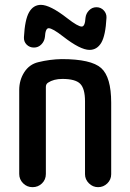

<svg xmlns="http://www.w3.org/2000/svg" viewBox="-20 -775 540 795"><path d="M59.6 -54.7V-402.3Q59.6 -443.4 80.6 -476.1Q101.6 -508.8 138.7 -517.6Q185.5 -529.3 235.4 -530.3Q357.4 -530.3 398.9 -493.2Q440.4 -456.1 440.4 -349.6V-53.7Q440.4 -31.2 424.3 -15.6Q408.2 0 386.2 0Q364.3 0 348.1 -16.1Q332 -32.2 332 -53.7V-355.5Q332 -408.2 312 -428.2Q292 -448.2 238.3 -448.2Q202.1 -448.2 178.7 -432.6Q169.9 -426.8 169.9 -415V-54.7Q169.9 -31.2 153.8 -15.6Q137.7 0 114.7 0Q91.8 0 75.7 -16.1Q59.6 -32.2 59.6 -54.7ZM420.9 -701.2Q417 -627.9 399.4 -598.1Q381.8 -568.4 350.6 -568.4Q312.5 -568.4 241.2 -624Q197.3 -658.2 181.6 -658.2Q168 -658.2 166 -622.1Q164.1 -604.5 151.4 -591.3Q138.7 -578.1 120.6 -578.1Q102.5 -578.1 90.3 -590.3Q78.1 -602.5 79.1 -621.1Q83 -694.3 100.6 -724.6Q118.2 -754.9 149.4 -754.9Q187.5 -754.9 258.8 -699.2Q302.7 -665 318.4 -665Q332 -665 334 -701.2Q335.9 -718.8 348.6 -731.9Q361.3 -745.1 379.4 -745.1Q397.5 -745.1 409.7 -731.9Q421.9 -718.8 420.9 -701.2Z"/></svg>

Font: Rounded-X Mgen+ 1mn medium
Style: Regular
Weight: 500
Designer: [Source Han Sans]
Ryoko NISHIZUKA  (kana & ideographs); Paul D. Hunt (Latin, Greek & Cyrillic); Wenlong ZHANG  (bopomofo
Version: Version 1.059.20150602